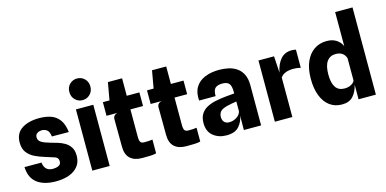

<svg xmlns="http://www.w3.org/2000/svg" viewBox="-75 -1223 3329 1654"><g transform="rotate(-15 1589.5 -396.0)"><path d="M258 8.5Q152 8.5 91.5 -37.8Q31 -84 27 -180.5H178.5Q187 -102.5 261.5 -102.5Q288 -102.5 310.8 -112.5Q333.5 -122.5 333.5 -151.5Q333.5 -182.5 303.2 -193.2Q273 -204 220 -219.5Q173 -233.5 132.2 -253.5Q91.5 -273.5 66.5 -307Q41.5 -340.5 41.5 -395Q41.5 -476.5 101.2 -516Q161 -555.5 258 -555.5Q315 -555.5 360.5 -540Q406 -524.5 435.8 -485Q465.5 -445.5 474 -373.5L323.5 -374.5Q316.5 -422 296.2 -435.2Q276 -448.5 254 -448.5Q228 -448.5 210.8 -436.2Q193.5 -424 193.5 -400.5Q193.5 -372 220.5 -355.5Q247.5 -339 304.5 -323.5Q329.5 -317 360.8 -307.5Q392 -298 420.8 -281Q449.5 -264 468.2 -235Q487 -206 487 -160Q487 -80 425.5 -35.8Q364 8.5 258 8.5Z M661.5 -608Q622.5 -608 595 -635.2Q567.5 -662.5 567.5 -705Q567.5 -747.5 595 -774.2Q622.5 -801 661.5 -801Q700 -801 727.5 -774.2Q755 -747.5 755 -705Q755 -662.5 727.5 -635.2Q700 -608 661.5 -608ZM583.5 0V-546H738.5V0Z M1026.5 6.5Q959 6.5 921.2 -27.8Q883.5 -62 883.5 -134L882 -378Q882 -416.5 923 -424.5H824V-546H883L910.5 -702H1037V-546H1149.5V-424.5H1037V-182Q1037 -147 1045.8 -133.5Q1054.5 -120 1079.5 -120Q1104.5 -120 1121.2 -121Q1138 -122 1153 -124.5V-2Q1135 4.5 1099.2 5.5Q1063.5 6.5 1026.5 6.5Z M1420 6.5Q1352.5 6.5 1314.8 -27.8Q1277 -62 1277 -134L1275.5 -378Q1275.5 -416.5 1316.5 -424.5H1217.5V-546H1276.5L1304 -702H1430.5V-546H1543V-424.5H1430.5V-182Q1430.5 -147 1439.2 -133.5Q1448 -120 1473 -120Q1498 -120 1514.8 -121Q1531.5 -122 1546.5 -124.5V-2Q1528.5 4.5 1492.8 5.5Q1457 6.5 1420 6.5Z M1780.5 6Q1710.5 6 1662.5 -33Q1614.5 -72 1614.5 -146.5Q1614.5 -196 1634.8 -228Q1655 -260 1690 -278.2Q1725 -296.5 1769 -305.5Q1813.5 -314.5 1860.2 -319.2Q1907 -324 1936 -326V-341Q1936 -393 1918.8 -414Q1901.5 -435 1858.5 -435Q1817.5 -435 1796.2 -417Q1775 -399 1775.5 -345H1628.5Q1622.5 -417 1651 -463.8Q1679.5 -510.5 1734.5 -533.2Q1789.5 -556 1863.5 -556Q1906.5 -556 1947 -546.8Q1987.5 -537.5 2019.5 -515.2Q2051.5 -493 2070.2 -454.5Q2089 -416 2089 -357V0H1935L1936 -127.5Q1927 -72.5 1891.2 -33.2Q1855.5 6 1780.5 6ZM1832 -97Q1868.5 -97 1899.2 -117.2Q1930 -137.5 1936 -168V-254Q1916 -251 1895.5 -247.5Q1875 -244 1859.5 -240Q1809.5 -229 1791 -209.8Q1772.5 -190.5 1772.5 -159.5Q1772.5 -130.5 1787.8 -113.8Q1803 -97 1832 -97Z M2211.5 0V-546H2350.5L2359.5 -398Q2373 -470 2410 -513.5Q2447 -557 2509 -557Q2531 -557 2547.5 -552.5V-391Q2530.5 -395.5 2514.8 -397.2Q2499 -399 2483.5 -399Q2400 -399 2367.5 -352.5V0Z M2810.5 6.5Q2746.5 6.5 2700.5 -28.2Q2654.5 -63 2630.2 -126.5Q2606 -190 2606 -275.5Q2606 -364 2633 -426.8Q2660 -489.5 2708.5 -522.8Q2757 -556 2820.5 -556Q2874 -556 2908.8 -532.2Q2943.5 -508.5 2957.5 -473.5V-778H3112.5V0H2958V-130.5L2957.5 -128Q2943.5 -68 2909.2 -30.8Q2875 6.5 2810.5 6.5ZM2761.5 -272.5Q2761.5 -121 2866 -121Q2903 -121 2928.5 -136.2Q2954 -151.5 2957.5 -167.5L2958 -167V-367L2957.5 -366.5Q2949.5 -395 2927 -411.5Q2904.5 -428 2867.5 -428Q2817 -428 2789.2 -389.8Q2761.5 -351.5 2761.5 -272.5Z"/></g></svg>

Font: Spline Sans
Style: Bold
Weight: 700
Designer: Eben Sorkin, Mirko Velimirovic
Foundry: Sorkin Type
Version: Version 1.000; ttfautohint (v1.8.3)